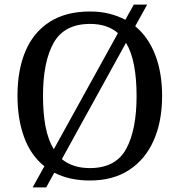

<svg xmlns="http://www.w3.org/2000/svg" viewBox="-20 -775 782 835"><path d="M173 -52Q114 -99 85 -178Q56 -257 56 -359Q56 -470 90.5 -552Q125 -634 195.5 -679.5Q266 -725 372 -725Q416 -725 454.5 -715.5Q493 -706 525 -689L562 -755H620L568 -661Q625 -614 655 -536.5Q685 -459 685 -358Q685 -247 648.5 -164.5Q612 -82 542 -36Q472 10 371 10Q282 10 216 -24L181 40H122ZM493 -631Q447 -671 372 -671Q260 -671 213.5 -589Q167 -507 167 -358Q167 -283 178 -225Q189 -167 214 -126ZM371 -44Q483 -44 528.5 -127Q574 -210 574 -358Q574 -432 563 -490.5Q552 -549 528 -589L249 -83Q296 -44 371 -44Z"/></svg>

Font: Noto Serif Dogra
Style: Regular
Weight: 400
Designer: Ek Type
Foundry: Ek Type
Version: Version 1.005